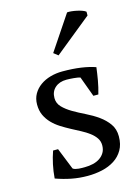

<svg xmlns="http://www.w3.org/2000/svg" viewBox="-110 -764 609 837"><g transform="rotate(-15 194.5 -345.0)"><path d="M275.4 -101.6Q275.4 -120.1 265.6 -134.5Q255.9 -148.9 239.7 -161.1Q223.6 -173.3 203.1 -184.1Q182.6 -194.8 161.1 -206.3Q139.6 -217.8 119.1 -230.7Q98.6 -243.7 82.5 -260.3Q66.4 -276.9 56.6 -297.9Q46.9 -318.8 46.9 -346.2Q46.9 -373 58.8 -393.8Q70.8 -414.6 90.6 -428.7Q110.4 -442.9 136.2 -450.2Q162.1 -457.5 190.4 -457.5Q238.3 -457.5 274.7 -452.1Q311 -446.8 338.9 -437Q335.4 -408.7 330.3 -379.4Q325.2 -350.1 316.4 -319.8H293.9L260.3 -411.1Q254.9 -413.1 247.3 -414.3Q239.7 -415.5 231.2 -416.3Q222.7 -417 214.4 -417.5Q206.1 -418 198.7 -418Q166.5 -418 147 -400.6Q127.4 -383.3 127.4 -354Q127.4 -330.1 144.3 -312.7Q161.1 -295.4 186.5 -280.5Q211.9 -265.6 241.5 -251.2Q271 -236.8 296.4 -218.8Q321.8 -200.7 338.6 -177.2Q355.5 -153.8 355.5 -120.6Q355.5 -84.5 340.8 -59.3Q326.2 -34.2 301.8 -18.6Q277.3 -2.9 245.8 4.2Q214.4 11.2 180.7 11.2Q142.6 11.2 107.9 4.4Q73.2 -2.4 37.6 -15.1Q40 -47.4 46.4 -77.1Q52.7 -106.9 62.5 -134.8H85L124 -37.6Q128.4 -33.7 135.5 -32Q142.6 -30.3 150.1 -29.5Q157.7 -28.8 165 -28.8Q172.4 -28.8 177.7 -28.8Q197.3 -28.8 214.8 -33Q232.4 -37.1 245.8 -46.1Q259.3 -55.2 267.3 -68.8Q275.4 -82.5 275.4 -101.6ZM277.3 -700.7Q284.7 -701.7 296.6 -700.4Q308.6 -699.2 321 -696.5Q333.5 -693.8 344.2 -689.9Q355 -686 359.9 -681.6V-664.6L192.9 -529.3L172.9 -544.9Z"/></g></svg>

Font: PT Astra Serif
Style: Regular
Weight: 400
Designer: A.Korolkova, I. Chaeva
Foundry: ParaType Ltd
Version: Version 1.002